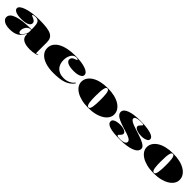

<svg xmlns="http://www.w3.org/2000/svg" viewBox="451 -2074 3649 3649"><g transform="rotate(45 2275.0 -250.0)"><path d="M492 -515Q610 -515 688 -504.5Q766 -494 811.5 -470Q857 -446 876 -406.5Q895 -367 895 -310V-34Q895 -27 897.5 -22Q900 -17 906 -17Q912 -17 922 -20.5Q932 -24 947 -30V-20Q929 -10 899 -2Q869 6 833.5 10.5Q798 15 762 15Q643 15 580 -22Q517 -59 517 -140Q517 -142 517 -143.5Q517 -145 517 -148.5Q517 -152 517 -157L510 -163Q490 -117 463.5 -83.5Q437 -50 402 -28Q367 -6 320 4.5Q273 15 213 15Q151 15 105.5 0Q60 -15 35 -42.5Q10 -70 10 -106Q10 -191 141 -235Q272 -279 517 -279Q517 -363 508.5 -411Q500 -459 474.5 -479.5Q449 -500 398 -500Q377 -500 362 -497Q347 -494 338.5 -489Q330 -484 330 -480Q330 -475 342 -468Q354 -461 384 -450Q448 -424 448 -378Q448 -330 390.5 -304.5Q333 -279 230 -279Q140 -279 86 -302.5Q32 -326 32 -367Q32 -397 66.5 -424Q101 -451 164 -471.5Q227 -492 310.5 -503.5Q394 -515 492 -515ZM517 -269Q469 -269 439 -245Q409 -221 394.5 -186.5Q380 -152 380 -122Q380 -105 384 -92Q388 -79 395.5 -72.5Q403 -66 414 -66Q425 -66 438 -74.5Q451 -83 464.5 -100Q478 -117 492 -143Q506 -169 517 -203Z M1393 15Q1265 15 1171 -16.5Q1077 -48 1026 -105.5Q975 -163 975 -240Q975 -305 1009 -356Q1043 -407 1106.5 -442.5Q1170 -478 1258 -496.5Q1346 -515 1454 -515Q1533 -515 1603 -506.5Q1673 -498 1726.5 -480.5Q1780 -463 1810 -437Q1840 -411 1840 -377Q1840 -349 1815 -327.5Q1790 -306 1745 -295Q1700 -284 1642 -284Q1539 -284 1481.5 -309.5Q1424 -335 1424 -383Q1424 -409 1441 -429Q1458 -449 1488 -459Q1542 -476 1542 -488Q1542 -493 1535 -497Q1528 -501 1517 -503Q1506 -505 1492 -505Q1461 -505 1435.5 -488.5Q1410 -472 1392.5 -443.5Q1375 -415 1365 -377.5Q1355 -340 1355 -297Q1355 -247 1369 -203Q1383 -159 1413 -125.5Q1443 -92 1490.5 -73Q1538 -54 1605 -54Q1646 -54 1687 -66Q1728 -78 1763.5 -101Q1799 -124 1821 -157L1835 -148Q1802 -100 1758 -68.5Q1714 -37 1659 -18.5Q1604 0 1537.5 7.5Q1471 15 1393 15Z M2329 -515Q2430 -515 2511.5 -495.5Q2593 -476 2650.5 -439.5Q2708 -403 2739 -354Q2770 -305 2770 -246Q2770 -192 2739.5 -145Q2709 -98 2651.5 -62Q2594 -26 2512.5 -5.5Q2431 15 2329 15Q2225 15 2143 -5.5Q2061 -26 2003.5 -62Q1946 -98 1916 -145Q1886 -192 1886 -246Q1886 -305 1917.5 -354Q1949 -403 2007 -439.5Q2065 -476 2147 -495.5Q2229 -515 2329 -515ZM2329 -505Q2302 -505 2289 -468Q2276 -431 2272 -372Q2268 -313 2268 -246Q2268 -200 2269.5 -155Q2271 -110 2277 -74Q2283 -38 2295.5 -16.5Q2308 5 2329 5Q2348 5 2359.5 -16Q2371 -37 2377 -73Q2383 -109 2385.5 -154Q2388 -199 2388 -246Q2388 -296 2386.5 -342.5Q2385 -389 2379.5 -425.5Q2374 -462 2362 -483.5Q2350 -505 2329 -505Z M3186 15Q3092 15 3022 8Q2952 1 2905 -14Q2858 -29 2835 -51.5Q2812 -74 2812 -105Q2812 -137 2838 -155.5Q2864 -174 2905 -182.5Q2946 -191 2989 -191Q3035 -191 3072.5 -181.5Q3110 -172 3132 -154Q3154 -136 3154 -113Q3154 -98 3148 -86Q3142 -74 3127 -59Q3110 -44 3102.5 -34.5Q3095 -25 3095 -17Q3095 -12 3100.5 -6Q3106 0 3124 3.5Q3142 7 3179 7Q3216 7 3248.5 0.5Q3281 -6 3301 -21Q3321 -36 3321 -62Q3321 -84 3300 -103.5Q3279 -123 3229.5 -143Q3180 -163 3095 -187Q2993 -218 2932.5 -246Q2872 -274 2846.5 -303.5Q2821 -333 2821 -368Q2821 -438 2924 -476.5Q3027 -515 3212 -515Q3325 -515 3409.5 -501Q3494 -487 3540 -461Q3586 -435 3586 -398Q3586 -371 3563 -353.5Q3540 -336 3502.5 -327Q3465 -318 3424 -318Q3390 -318 3357 -323.5Q3324 -329 3297.5 -339Q3271 -349 3255 -364.5Q3239 -380 3239 -399Q3239 -425 3273 -456Q3288 -471 3294 -479Q3300 -487 3300 -492Q3300 -495 3296.5 -498Q3293 -501 3285.5 -503Q3278 -505 3265.5 -506Q3253 -507 3235 -507Q3192 -507 3156.5 -501.5Q3121 -496 3099.5 -483.5Q3078 -471 3078 -448Q3078 -424 3107 -403.5Q3136 -383 3183 -365Q3230 -347 3284 -330Q3399 -295 3467 -266.5Q3535 -238 3565.5 -210Q3596 -182 3596 -151Q3596 -110 3566.5 -79Q3537 -48 3482 -27Q3427 -6 3352 4.5Q3277 15 3186 15Z M4087 -515Q4188 -515 4269.5 -495.5Q4351 -476 4408.5 -439.5Q4466 -403 4497 -354Q4528 -305 4528 -246Q4528 -192 4497.5 -145Q4467 -98 4409.5 -62Q4352 -26 4270.5 -5.5Q4189 15 4087 15Q3983 15 3901 -5.5Q3819 -26 3761.5 -62Q3704 -98 3674 -145Q3644 -192 3644 -246Q3644 -305 3675.5 -354Q3707 -403 3765 -439.5Q3823 -476 3905 -495.5Q3987 -515 4087 -515ZM4087 -505Q4060 -505 4047 -468Q4034 -431 4030 -372Q4026 -313 4026 -246Q4026 -200 4027.5 -155Q4029 -110 4035 -74Q4041 -38 4053.5 -16.5Q4066 5 4087 5Q4106 5 4117.5 -16Q4129 -37 4135 -73Q4141 -109 4143.5 -154Q4146 -199 4146 -246Q4146 -296 4144.5 -342.5Q4143 -389 4137.5 -425.5Q4132 -462 4120 -483.5Q4108 -505 4087 -505Z"/></g></svg>

Font: Kalnia SemiExpanded
Style: Bold
Weight: 700
Width: 6
Designer: Frida Medrano
Foundry: Frida Medrano
Version: Version 1.105